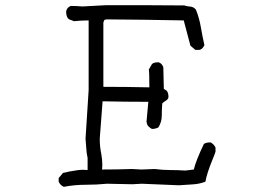

<svg xmlns="http://www.w3.org/2000/svg" viewBox="-20 -731 1040 743"><path d="M227 -8Q214 -13 207 -28V-42L224 -62Q236 -64 247 -67Q283 -74 302 -74L319 -73V-120Q315 -137 314 -155.5Q313 -174 311 -194L323 -382V-652Q295 -652 266 -649Q260 -652 253 -654Q236 -658 236 -688Q240 -703 254 -708Q277 -708 299 -706L392 -711Q586 -711 693 -710Q705 -706 716.5 -705.5Q728 -705 738 -694Q751 -662 757 -627Q763 -592 771 -556Q763 -540 752 -538H736L717 -554L691 -652Q542 -655 392 -656L384 -654L380 -644V-395Q470 -395 558 -393Q558 -449 556 -462L568 -483Q575 -490 593 -490Q606 -487 612 -471L614 -387L625 -380Q632 -372 632 -355Q630 -346 622 -341.5Q614 -337 608 -331Q606 -308 606 -283.5Q606 -259 593 -238Q582 -232 568 -232Q562 -235 556 -240.5Q550 -246 549 -251Q548 -256 547 -260L554 -337Q465 -337 377 -339L366 -194Q366 -163 372 -135Q376 -114 376 -92L375 -75Q433 -75 491 -77L527 -75L579 -77Q609 -73 638 -73Q667 -73 697 -71L730 -75Q738 -109 769 -174Q777 -180 795 -180Q808 -173 814 -160V-144Q809 -129 803 -115Q780 -59 775 -28Q752 -19 726 -17.5Q700 -16 672 -14L529 -20L492 -18L394 -20Q354 -16 311 -16Q268 -16 227 -8Z"/></svg>

Font: Yozai
Style: Regular
Weight: 400
Designer: LXGW / Y.OzVox
Foundry: LXGW / Y.OzVox
Version: Version 0.861;October 22, 2024